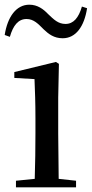

<svg xmlns="http://www.w3.org/2000/svg" viewBox="-26 -798 391 818"><path d="M-6 -649 16 -641C30 -690 52 -717 87 -717C118 -717 137 -696 160 -673C181 -653 204 -635 241 -635C297 -635 333 -685 345 -763L323 -770C309 -722 287 -696 253 -696C222 -696 203 -715 179 -738C159 -759 134 -778 99 -778C43 -778 6 -726 -6 -649ZM121 0H298V-28L224 -36L222 -230V-382L225 -526L212 -534L35 -491V-466L121 -461C123 -411 125 -362 125 -294V-230C125 -176 124 -92 122 -36L42 -28V0Z"/></svg>

Font: Noto Serif CJK SC Medium
Style: Regular
Weight: 500
Designer: Ryoko NISHIZUKA 西塚涼子 (kana & ideographs); Frank Grießhammer (Latin, Greek & Cyrillic); Wenlong ZHANG 张文龙 (bopomofo); San
Foundry: Adobe
Version: Version 2.001;hotconv 1.1.0;makeotfexe 2.6.0